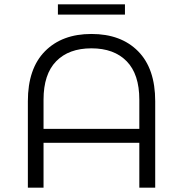

<svg xmlns="http://www.w3.org/2000/svg" viewBox="-20 -862 841 882"><path d="M554 -842V-795H246V-842ZM400 -706Q536 -706 614.5 -626.5Q693 -547 693 -397V0H620V-206H180V0H108V-397Q108 -547 186.5 -626.5Q265 -706 400 -706ZM180 -270H620V-404Q620 -521 562 -580.5Q504 -640 400 -640Q296 -640 238 -580.5Q180 -521 180 -404Z"/></svg>

Font: mBank
Style: Regular
Weight: 400
Designer: Julieta Ulanovsky
Foundry: Julieta Ulanovsky
Version: Version 7.200;PS 007.200;hotconv 1.0.88;makeotf.lib2.5.64775